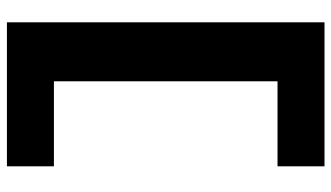

<svg xmlns="http://www.w3.org/2000/svg" viewBox="-226 -541 980 568"><g transform="rotate(90 264.0 -257.0)"><path d="M46 212.5V-727H472V-588H220.5V73.5H472V212.5Z"/></g></svg>

Font: Anybody UltraExpanded Regular
Style: Bold
Weight: 700
Width: 9
Designer: Tyler Finck
Foundry: Etcetera Type Company
Version: Version 1.010; ttfautohint (v1.8.3) -l 8 -r 50 -G 200 -x 14 